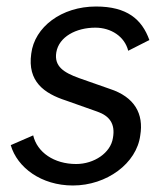

<svg xmlns="http://www.w3.org/2000/svg" viewBox="-20 -559 502 590"><path d="M204 11C308 11 400 -57 411 -143C422 -209 394 -261 317 -286L223 -319C176 -336 146 -355 153 -398C161 -446 214 -474 273 -474C321 -474 363 -447 374 -403L439 -436C416 -500 370 -539 275 -539C169 -539 86 -476 76 -394C64 -309 115 -272 183 -250L279 -216C316 -203 335 -179 327 -135C320 -89 269 -55 214 -55C146 -55 94 -91 82 -143L13 -113C33 -44 107 11 204 11Z"/></svg>

Font: Cheyenne Sans
Style: Italic
Weight: 400
Italic angle: -8.13011°
Designer: The Public Sans project authors (U.S. Web Design System), Libre Franklin designed by Pablo Impallari and Rodrigo Fuenzal
Foundry: The Cheyenne Sans Project Authors
Version: Version 2.007